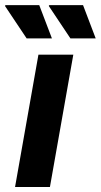

<svg xmlns="http://www.w3.org/2000/svg" viewBox="-42 -744 401 764"><path d="M17.9 0 110.9 -526.4H249.7L156.7 0ZM238.2 -591.2 152 -720.4 154.2 -723.7H288.4L338.8 -591.2ZM64 -591.2 -22.3 -720.4 -20 -723.7H114.1L164.6 -591.2Z"/></svg>

Font: Archivo Variable SemiBold
Style: Italic
Weight: 600
Italic angle: -10°
Designer: Hector Gatti
Foundry: Omnibus-Type
Version: Version 2.001